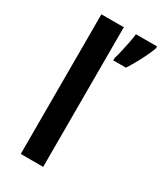

<svg xmlns="http://www.w3.org/2000/svg" viewBox="-192 -832 767 905"><g transform="rotate(30 192.0 -380.0)"><path d="M203 0H81V-760H203ZM384 -750Q377 -730 365 -704.5Q353 -679 338 -652Q323 -625 307 -600H238V-613Q244 -632 250 -658.5Q256 -685 261.5 -712Q267 -739 269 -760H384Z"/></g></svg>

Font: Noto Sans Sundanese SemiBold
Style: Regular
Weight: 600
Version: Version 2.003